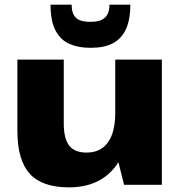

<svg xmlns="http://www.w3.org/2000/svg" viewBox="-20 -797 780 828"><path d="M255 -265Q255 -199 278.5 -169Q302 -139 353 -139Q414 -139 445.5 -183Q477 -227 477 -311L545 -400V-328Q545 -164 476 -76.5Q407 11 277 11Q162 11 108.5 -47.5Q55 -106 55 -233V-540H255ZM678 0H515L477 -152V-540H678ZM365 -591Q319 -591 281 -607Q243 -623 220.5 -663.5Q198 -704 198 -777H289Q289 -747 299 -731Q309 -715 326.5 -709Q344 -703 365 -703H375Q412 -703 432 -720.5Q452 -738 452 -777H542Q542 -711 522.5 -670Q503 -629 466 -610Q429 -591 375 -591Z"/></svg>

Font: Pathway Extreme 28pt ExtraBold
Style: Regular
Weight: 800
Designer: Eduardo Rodriguez Tunni
Foundry: Eduardo Rodriguez Tunni
Version: Version 1.001;gftools[0.9.26]